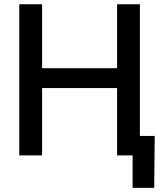

<svg xmlns="http://www.w3.org/2000/svg" viewBox="-20 -748 783 924"><path d="M72.8 0V-727.5H182.6V-419.9H543.5V-727.5H653.3V0H543.5V-324.2H182.6V0ZM618.2 156.2V0H580.1V-93.8H724.6L722.2 156.2Z"/></svg>

Font: Inter 24pt Medium
Style: Regular
Weight: 500
Designer: Rasmus Andersson
Foundry: rsms
Version: Version 4.001;git-66647c0bb